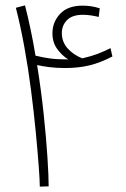

<svg xmlns="http://www.w3.org/2000/svg" viewBox="-20 -695 470 714"><path d="M161 -2 128 -1Q128 -23 124 -77Q120 -131 113 -204Q106 -277 95.5 -359Q85 -441 70.5 -520.5Q56 -600 39 -666L73 -675Q84 -632 94 -584.5Q104 -537 112 -488Q141 -481 167 -477.5Q193 -474 234 -474Q211 -488 193 -512.5Q175 -537 175 -571Q175 -613 203.5 -643.5Q232 -674 287 -674Q321 -674 351 -664L347 -632Q335 -635 319.5 -637.5Q304 -640 288 -640Q249 -640 229.5 -620.5Q210 -601 210 -572Q210 -539 231.5 -515Q253 -491 286 -478Q320 -486 342.5 -494.5Q365 -503 391 -516L398 -485Q354 -462 313 -452Q272 -442 222 -442Q189 -442 162.5 -445.5Q136 -449 118 -453Q133 -360 142.5 -270Q152 -180 156.5 -109Q161 -38 161 -2Z"/></svg>

Font: Noto Sans Arabic UI SmCn XLt
Style: Regular
Weight: 200
Width: 4
Designer: Monotype Design Team, Nadine Chahine and Nizar Qandah
Foundry: Monotype Imaging Inc.
Version: Version 2.010; ttfautohint (v1.8.4.7-5d5b)